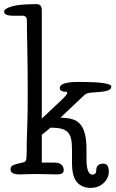

<svg xmlns="http://www.w3.org/2000/svg" viewBox="-58 -837 561 928"><path d="M144 -264Q198 -315 232.5 -347Q267 -379 267 -387Q267 -392 264 -393Q261 -394 259 -394H252Q248 -394 239.5 -397.5Q231 -401 231 -412Q231 -427 255 -434Q279 -441 316 -441Q408 -441 444 -435Q480 -429 480 -419Q480 -411 475 -406Q470 -401 458.5 -398Q447 -395 427.5 -393Q408 -391 379 -389Q359 -387 348 -376L234 -268Q267 -268 291 -261Q315 -254 330 -236.5Q345 -219 352.5 -189.5Q360 -160 360 -116V-68Q360 -42 363 -27.5Q366 -13 370.5 -5Q375 3 380 5Q385 7 389 7Q395 7 401 3Q407 -1 407 -12Q407 -46 440 -46Q457 -46 462.5 -34.5Q468 -23 468 -9Q468 24 443 47.5Q418 71 380 71Q338 71 314 43.5Q290 16 290 -50V-116Q290 -148 285 -168Q280 -188 268 -199.5Q256 -211 236 -215.5Q216 -220 186 -220L144 -185V-51H205Q228 -51 239 -41Q250 -31 250 -15Q250 -2 240 2Q230 6 218 6Q196 6 171.5 5Q147 4 109 4Q93 4 71.5 5Q50 6 36 6Q19 6 6 1Q-7 -4 -7 -20Q-7 -34 7.5 -39.5Q22 -45 57 -53Q66 -55 68.5 -65.5Q71 -76 71 -105Q71 -136 71.5 -155.5Q72 -175 72.5 -190Q73 -205 73.5 -219Q74 -233 74.5 -252Q75 -271 75.5 -299Q76 -327 76 -370Q76 -442 75.5 -498.5Q75 -555 74 -599.5Q73 -644 72.5 -677.5Q72 -711 72 -738Q72 -761 50 -761H0Q-12 -761 -25 -765Q-38 -769 -38 -781Q-38 -795 -1 -806Q36 -817 119 -817Q144 -817 144 -788Z"/></svg>

Font: Life Savers
Style: Bold
Weight: 700
Designer: Pablo Impallari, Rodrigo Fuenzalida, Brenda Gallo
Foundry: Pablo Impallari, Rodrigo Fuenzalida, Brenda Gallo
Version: Version 3.001; ttfautohint (v0.95) -l 8 -r 50 -G 200 -x 14 -